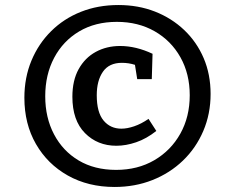

<svg xmlns="http://www.w3.org/2000/svg" viewBox="-20 -733 907 764"><path d="M436 11Q331 11 250 -34.5Q169 -80 123 -160Q77 -240 77 -344Q77 -424 105 -491.5Q133 -559 183.5 -609Q234 -659 302 -686Q370 -713 451 -713Q530 -713 596.5 -687Q663 -661 713 -613.5Q763 -566 790.5 -501.5Q818 -437 818 -359Q818 -280 789 -212Q760 -144 708 -94Q656 -44 586.5 -16.5Q517 11 436 11ZM442 -57Q528 -57 594 -95.5Q660 -134 697.5 -201Q735 -268 735 -354Q735 -439 698 -505Q661 -571 595.5 -608.5Q530 -646 445 -646Q359 -646 295 -608Q231 -570 195.5 -503Q160 -436 160 -350Q160 -265 195 -198.5Q230 -132 293 -94.5Q356 -57 442 -57ZM443 -153Q368 -153 318 -203.5Q268 -254 268 -348Q268 -413 293 -458Q318 -503 361 -526.5Q404 -550 458 -550Q521 -550 587 -519L584 -418H526L517 -475Q492 -483 465 -483Q414 -483 389.5 -447.5Q365 -412 365 -354Q365 -286 392 -253.5Q419 -221 463 -221Q486 -221 514 -230.5Q542 -240 571 -260L602 -212Q563 -181 522 -167Q481 -153 443 -153Z"/></svg>

Font: Bitter SemiBold
Style: Italic
Weight: 600
Italic angle: -9°
Designer: Sol Matas, and Bitter project Authors
Foundry: Sol Matas
Version: Version 2.001